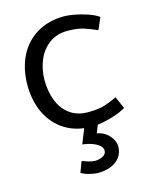

<svg xmlns="http://www.w3.org/2000/svg" viewBox="-110 -570 677 862"><g transform="rotate(-15 229.0 -138.5)"><path d="M401 -87Q373 -73 343.5 -63.5Q314 -54 266 -54Q216 -54 181.5 -79Q147 -104 130 -147.5Q113 -191 113 -245Q114 -297 132.5 -339Q151 -381 186 -406Q221 -431 270 -431Q317 -431 347 -420.5Q377 -410 405 -398L429 -453Q409 -467 379.5 -477Q350 -487 321 -492.5Q292 -498 272 -498Q199 -498 145 -465.5Q91 -433 62.5 -376Q34 -319 33 -244Q33 -168 61 -110Q89 -52 141.5 -19.5Q194 13 267 13Q288 13 317 7.5Q346 2 375.5 -8Q405 -18 426 -31ZM202 79Q228 82 248 89.5Q268 97 280 107.5Q292 118 292 131Q292 148 275 156.5Q258 165 240 165Q225 165 207.5 159.5Q190 154 180 150L161 200Q175 209 198 215Q221 221 240 221Q270 221 296.5 211Q323 201 339.5 180Q356 159 356 129Q356 111 345.5 93.5Q335 76 317.5 63.5Q300 51 278 48L302 -13H239Z"/></g></svg>

Font: Catamaran
Style: Regular
Weight: 400
Designer: Pria Ravichandran
Version: Version 2.000